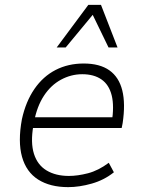

<svg xmlns="http://www.w3.org/2000/svg" viewBox="-20 -761 590 789"><path d="M260 8Q186 8 137 -23Q88 -54 70.5 -116.5Q53 -179 70 -271Q86 -344 121.5 -395.5Q157 -447 208.5 -473.5Q260 -500 324 -500Q390 -500 429.5 -472Q469 -444 482.5 -389.5Q496 -335 484 -255L480 -235H98L106 -279H464L439 -256Q450 -325 439 -369Q428 -413 397 -434.5Q366 -456 318 -456Q272 -456 230.5 -433.5Q189 -411 160.5 -367.5Q132 -324 120 -261L117 -244Q105 -175 119.5 -129Q134 -83 171.5 -60.5Q209 -38 263 -38Q299 -38 341.5 -49Q384 -60 427 -92L448 -53Q408 -21 357 -6.5Q306 8 260 8ZM213 -566 343 -741H395L463 -566H426L361 -700L250 -566Z"/></svg>

Font: Nunito Sans 7pt SemiCondensed ExtraLight
Style: Italic
Weight: 250
Width: 4
Italic angle: -9°
Designer: Vernon Adams
Foundry: Vernon Adams
Version: Version 3.101;gftools[0.9.27]